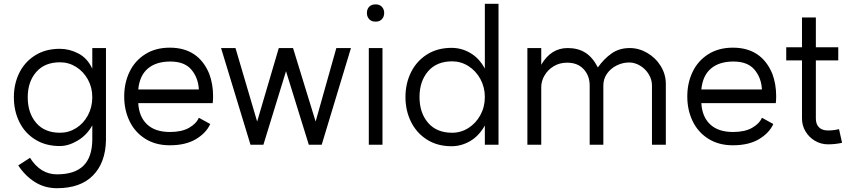

<svg xmlns="http://www.w3.org/2000/svg" viewBox="-20 -762 4529 1011"><path d="M466 -250Q466 -301 443 -343Q420 -385 381 -409.5Q342 -434 296 -434Q215 -434 170.5 -382.5Q126 -331 126 -250Q126 -167 170.5 -115Q215 -63 296 -63Q342 -63 381 -87.5Q420 -112 443 -155Q466 -198 466 -250ZM295 -505Q346 -505 393.5 -480Q441 -455 466 -400V-509H538V-25Q536 94 470 161.5Q404 229 280 229Q216 229 164.5 197Q113 165 76 109L138 69Q193 156 280 156Q373 156 419 111Q465 66 466 -26V-102Q438 -51 389.5 -22Q341 7 295 7Q220 7 165 -27.5Q110 -62 81.5 -120.5Q53 -179 53 -250Q53 -320 81.5 -378Q110 -436 165 -470.5Q220 -505 295 -505Z M877 -438Q802 -438 758.5 -401Q715 -364 708 -291H1027Q1024 -352 988 -395Q952 -438 877 -438ZM874 -511Q1025 -511 1082 -373Q1102 -319 1102 -256Q1102 -234 1100 -219H708Q712 -147 754.5 -107Q797 -67 875 -67Q937 -67 975.5 -89Q1014 -111 1027 -142L1087 -109Q1066 -62 1012 -29.5Q958 3 874 3Q799 3 744.5 -31.5Q690 -66 662 -124.5Q634 -183 634 -254Q634 -325 662 -383.5Q690 -442 744.5 -476.5Q799 -511 874 -511Z M1674 0H1606L1486 -387L1367 0H1299L1144 -509H1220L1334 -122L1448 -509H1523L1642 -122L1751 -509H1828Z M1994 -509V0H1922V-509ZM1958 -739Q1979 -739 1991 -726Q2003 -713 2003 -694Q2003 -674 1991 -661Q1979 -648 1958 -648Q1936 -648 1924 -661Q1912 -674 1912 -694Q1912 -714 1924 -726.5Q1936 -739 1958 -739Z M2533 -251Q2533 -303 2509.5 -346Q2486 -389 2446.5 -414Q2407 -439 2361 -439Q2279 -439 2234 -386.5Q2189 -334 2189 -251Q2189 -168 2234 -115.5Q2279 -63 2361 -63Q2407 -63 2446.5 -88Q2486 -113 2509.5 -156Q2533 -199 2533 -251ZM2358 -510Q2410 -510 2456.5 -483Q2503 -456 2533 -401V-742H2605V0H2533V-101Q2502 -46 2455.5 -19Q2409 8 2358 8Q2283 8 2228 -27Q2173 -62 2144 -121Q2115 -180 2115 -251Q2115 -322 2144 -381Q2173 -440 2228 -475Q2283 -510 2358 -510Z M3293 -433Q3259 -433 3227.5 -417.5Q3196 -402 3176.5 -374.5Q3157 -347 3157 -312V0H3085V-312Q3085 -363 3053.5 -397.5Q3022 -432 2966 -432Q2927 -432 2896 -413.5Q2865 -395 2847.5 -365Q2830 -335 2830 -304V0H2757V-509H2830V-421Q2881 -509 2969 -509Q3024 -509 3062.5 -484.5Q3101 -460 3128 -407Q3161 -453 3201 -481Q3241 -509 3296 -509Q3344 -509 3388 -483.5Q3432 -458 3459 -414.5Q3486 -371 3486 -320V0H3413V-312Q3413 -343 3396 -371Q3379 -399 3351 -416Q3323 -433 3293 -433Z M3842 -438Q3767 -438 3723.5 -401Q3680 -364 3673 -291H3992Q3989 -352 3953 -395Q3917 -438 3842 -438ZM3839 -511Q3990 -511 4047 -373Q4067 -319 4067 -256Q4067 -234 4065 -219H3673Q3677 -147 3719.5 -107Q3762 -67 3840 -67Q3902 -67 3940.5 -89Q3979 -111 3992 -142L4052 -109Q4031 -62 3977 -29.5Q3923 3 3839 3Q3764 3 3709.5 -31.5Q3655 -66 3627 -124.5Q3599 -183 3599 -254Q3599 -325 3627 -383.5Q3655 -442 3709.5 -476.5Q3764 -511 3839 -511Z M4340 -2Q4303 -2 4271.5 -20.5Q4240 -39 4221.5 -70Q4203 -101 4203 -138V-444H4120V-513H4203V-670H4276V-513H4394V-444H4276V-138Q4276 -108 4292.5 -91.5Q4309 -75 4340 -75Q4370 -75 4398 -82L4414 -10Q4378 -2 4340 -2Z"/></svg>

Font: SUIT
Style: Regular
Weight: 400
Designer: Sunn Youn; Korean Glyphs from Source Han Sans (Sandoll Communications; Soo-young Jang, Joo-yeon Kang)
Foundry: Sunn
Version: Version 1.140